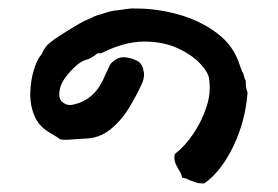

<svg xmlns="http://www.w3.org/2000/svg" viewBox="-20 -463 651 450"><path d="M560 -244Q555 -179 527 -120.5Q499 -62 460 -34Q459 -34 458.5 -33.5Q458 -33 457 -33H455Q446 -33 439 -35.5Q432 -38 426 -40Q422 -42 418.5 -43.5Q415 -45 410 -46Q406 -46 406 -50Q405 -55 402.5 -59Q400 -63 398 -67Q394 -73 391 -81Q388 -89 389 -100Q389 -101 391 -103Q414 -121 433.5 -150Q453 -179 464 -212.5Q475 -246 470 -279Q468 -294 448 -315Q428 -336 394 -351Q360 -366 315.5 -365.5Q271 -365 219 -339Q218 -338 214 -338Q210 -340 202 -333Q199 -331 195 -328.5Q191 -326 186 -324Q173 -321 162 -312Q143 -296 130.5 -277.5Q118 -259 119 -238Q120 -228 128.5 -222Q137 -216 147 -217Q184 -223 207 -252Q213 -260 217.5 -268Q222 -276 226 -286Q233 -300 236.5 -308.5Q240 -317 254 -325Q263 -330 275 -328.5Q287 -327 298 -322Q313 -316 316 -299Q320 -286 314 -270Q302 -243 283.5 -212Q265 -181 238.5 -159.5Q212 -138 175 -138Q172 -138 161 -137Q150 -136 139 -135.5Q128 -135 124 -136H122Q112 -143 100 -150Q72 -165 61 -191Q50 -217 51 -246Q52 -275 59 -298Q66 -321 73 -330Q75 -332 77 -335Q79 -338 80 -341Q86 -354 96.5 -362.5Q107 -371 118 -378Q124 -382 137.5 -390.5Q151 -399 165 -407Q179 -415 185 -417Q193 -421 201 -424.5Q209 -428 218 -430Q224 -432 232 -434.5Q240 -437 247 -438Q258 -439 274 -441.5Q290 -444 294 -443H300Q348 -443 398.5 -429Q449 -415 489 -385Q529 -355 543 -307Q545 -301 548 -294Q550 -293 550 -291.5Q550 -290 551 -288Q552 -284 553 -280.5Q554 -277 556 -274V-271Q556 -256 560 -247Z"/></svg>

Font: Slackside One
Style: Regular
Weight: 400
Version: Version 1.000